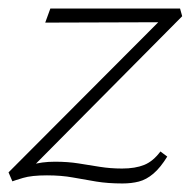

<svg xmlns="http://www.w3.org/2000/svg" viewBox="-21 -420 456 450"><path d="M266 10Q232 10 204.5 5.5Q177 1 150 -4Q123 -9 89 -9Q53 -9 33 -3Q13 3 8 5L-1 -16L371 -389L382 -368L85 -367L97 -400H401L406 -382L35 -8L12 -19Q29 -26 52.5 -33.5Q76 -41 108 -41Q138 -41 163 -37Q188 -33 213 -29Q238 -25 265 -25Q296 -25 317 -33.5Q338 -42 355 -65L371 -53Q355 -27 338.5 -13Q322 1 304.5 5.5Q287 10 266 10Z"/></svg>

Font: Ysabeau ExtraLight
Style: Italic
Weight: 250
Italic angle: -12°
Version: Version 2.000;gftools[0.9.27.dev2+g8671c4b]